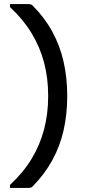

<svg xmlns="http://www.w3.org/2000/svg" viewBox="-20 -776 440 937"><path d="M140 133Q136 138 130.5 139.5Q125 141 120 141Q104 141 89.5 141Q75 141 60.5 141Q46 141 29 141V126Q93 67 134 -0.5Q175 -68 195 -144.5Q215 -221 215 -303V-311Q215 -395 195 -471Q175 -547 133.5 -615Q92 -683 29 -741V-756Q46 -756 60.5 -756Q75 -756 89.5 -756Q104 -756 120 -756Q125 -756 130.5 -754.5Q136 -753 140 -748Q198 -690 235.5 -621Q273 -552 290.5 -474Q308 -396 308 -311V-303Q308 -219 290.5 -141Q273 -63 235.5 5.5Q198 74 140 133Z"/></svg>

Font: Recursive
Style: Regular
Weight: 400
Version: Version 1.085